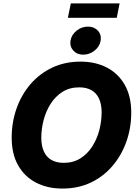

<svg xmlns="http://www.w3.org/2000/svg" viewBox="-20 -1100 811 1130"><path d="M347.7 9.8Q259.8 9.8 192.1 -25.1Q124.5 -60.1 86.7 -127Q48.8 -193.8 48.8 -289.6Q48.8 -379.9 77.1 -460.7Q105.5 -541.5 158.7 -603.8Q211.9 -666 286.6 -701.7Q361.3 -737.3 453.6 -737.3Q541.5 -737.3 608.6 -702.6Q675.8 -668 714.1 -600.8Q752.4 -533.7 752.4 -437.5Q752.4 -347.2 723.9 -266.6Q695.3 -186 642.1 -123.5Q588.9 -61 514.4 -25.6Q439.9 9.8 347.7 9.8ZM355 -141.6Q411.6 -141.6 453.6 -168.2Q495.6 -194.8 523.4 -238.8Q551.3 -282.7 564.7 -335Q578.1 -387.2 578.1 -438.5Q578.1 -486.8 562.7 -519.8Q547.4 -552.7 518.1 -569.3Q488.8 -585.9 446.3 -585.9Q389.6 -585.9 347.7 -559.3Q305.7 -532.7 277.8 -488.8Q250 -444.8 236.6 -392.8Q223.1 -340.8 223.1 -289.6Q223.1 -241.2 238.5 -208Q253.9 -174.8 283.4 -158.2Q313 -141.6 355 -141.6ZM469.7 -778.3Q433.1 -778.3 411.4 -802.5Q389.6 -826.7 395 -860.8Q400.9 -895.5 430.7 -919.4Q460.4 -943.4 497.6 -943.4Q534.2 -943.4 556.2 -919.4Q578.1 -895.5 572.3 -860.8Q566.9 -826.7 536.9 -802.5Q506.8 -778.3 469.7 -778.3ZM684.1 -1080.1 667 -995.1H379.4L397 -1080.1Z"/></svg>

Font: Inter 16pt ExtraBold
Style: Italic
Weight: 800
Italic angle: -9.3988°
Version: Version 4.001;git-66647c0bb